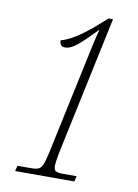

<svg xmlns="http://www.w3.org/2000/svg" viewBox="-82 -773 596 828"><g transform="rotate(10 216.0 -359.0)"><path d="M43 0 49 -24H109Q130 -24 141 -29Q152 -34 159 -50.5Q166 -67 174 -104L254 -479Q268 -547 278.5 -594Q289 -641 295 -661H293Q244 -610 215 -586Q186 -562 163 -562Q147 -562 142.5 -571Q138 -580 138 -589Q165 -596 199.5 -617Q234 -638 278 -676L326 -718H345L215 -105Q212 -88 210 -74Q208 -60 208 -54Q208 -35 216 -29.5Q224 -24 248 -24H308L302 0Z"/></g></svg>

Font: Noto Serif ExtraCondensed ExtraLight
Style: Italic
Weight: 200
Width: 2
Italic angle: -12°
Designer: Monotype Design Team
Foundry: Monotype Imaging Inc.
Version: Version 2.014; ttfautohint (v1.8.4.7-5d5b)